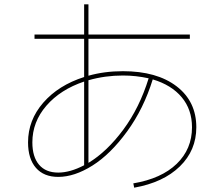

<svg xmlns="http://www.w3.org/2000/svg" viewBox="-20 -820 1040 890"><path d="M550 -490Q707 -490 798.5 -420Q890 -350 890 -230Q890 -123 813.5 -48.5Q737 26 602 50L598 30Q728 8 799 -60.5Q870 -129 870 -230Q870 -312 822.5 -369Q775 -426 688 -452Q646 -316 569 -210.5Q492 -105 408.5 -52.5Q325 0 250 0Q183 0 146.5 -42Q110 -84 110 -160Q110 -263 180.5 -344Q251 -425 370 -463V-640H140V-660H370V-800H390V-660H860V-640H390V-469Q464 -490 550 -490ZM669 -457Q610 -470 550 -470Q467 -470 390 -448V-65Q476 -117 551.5 -219Q627 -321 669 -457ZM370 -442Q260 -405 195 -330Q130 -255 130 -160Q130 -93 161 -56.5Q192 -20 250 -20Q305 -20 370 -54Z"/></svg>

Font: M PLUS 1p Thin
Style: Regular
Weight: 250
Version: Version 1.062